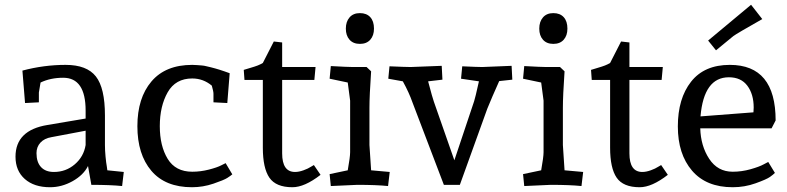

<svg xmlns="http://www.w3.org/2000/svg" viewBox="-20 -775 3300 805"><path d="M363 0 349 -79Q330 -41 284.5 -15.5Q239 10 190 10Q123 10 84 -24.5Q45 -59 45 -118Q45 -229 179 -251L339 -278V-311Q339 -449 245 -449Q192 -449 150 -429L143 -387V-346L85 -343L74 -479Q164 -503 255 -503Q344 -503 382 -454.5Q420 -406 420 -291V-167Q420 -145 422.5 -118.5Q425 -92 428 -76L430 -61L499 -54L492 5Q443 0 363 0ZM339 -227 196 -200Q166 -195 149.5 -177Q133 -159 133 -133Q133 -95 152 -74.5Q171 -54 206 -54Q256 -54 293.5 -86Q331 -118 339 -167Z M786 -503Q797 -503 807.5 -502Q818 -501 826.5 -500.5Q835 -500 846.5 -497Q858 -494 863.5 -493Q869 -492 882.5 -488Q896 -484 901 -482.5Q906 -481 922 -475.5Q938 -470 943 -468L933 -343L875 -346V-382Q875 -392 868 -416Q832 -446 786 -446Q716 -446 683 -388Q650 -330 650 -246Q650 -163 683 -109Q716 -55 786 -55Q821 -55 856 -64Q891 -73 908 -82L926 -91L954 -44Q947 -38 933 -29Q919 -20 875 -5Q831 10 785 10Q673 10 614.5 -59Q556 -128 556 -246Q556 -364 615 -433.5Q674 -503 786 -503Z M1296 -83 1324 -42Q1257 10 1206 10Q1137 10 1109.5 -30Q1082 -70 1082 -156V-440H1005L1002 -482Q1011 -485 1030 -490.5Q1049 -496 1060.5 -500.5Q1072 -505 1082 -511L1128 -601L1163 -597V-494H1303L1298 -440H1163V-132Q1163 -54 1217 -54Q1233 -54 1252.5 -61Q1272 -68 1284 -76Z M1614 -54 1607 5Q1558 0 1478 0L1367 5L1362 -45L1438 -61Q1448 -117 1448 -137V-353L1438 -429L1362 -445L1367 -498Q1439 -494 1459 -494H1517L1536 -476Q1529 -373 1529 -323V-167L1536 -61ZM1548 -655Q1548 -626 1532.5 -608.5Q1517 -591 1489 -591Q1461 -591 1445.5 -608.5Q1430 -626 1430 -655Q1430 -684 1445.5 -702Q1461 -720 1489 -720Q1517 -720 1532.5 -703Q1548 -686 1548 -655Z M2128 -441 2073 -435Q2042 -366 2023 -319L1908 0H1841Q1718 -322 1710 -344Q1695 -387 1669 -434L1608 -445L1613 -497Q1682 -494 1702 -494L1832 -499L1835 -441L1775 -434Q1794 -362 1799 -349L1885 -103L1968 -351Q1972 -362 1988 -434L1913 -445L1918 -497Q1982 -494 2002 -494L2125 -499Z M2425 -54 2418 5Q2369 0 2289 0L2178 5L2173 -45L2249 -61Q2259 -117 2259 -137V-353L2249 -429L2173 -445L2178 -498Q2250 -494 2270 -494H2328L2347 -476Q2340 -373 2340 -323V-167L2347 -61ZM2359 -655Q2359 -626 2343.5 -608.5Q2328 -591 2300 -591Q2272 -591 2256.5 -608.5Q2241 -626 2241 -655Q2241 -684 2256.5 -702Q2272 -720 2300 -720Q2328 -720 2343.5 -703Q2359 -686 2359 -655Z M2752 -83 2780 -42Q2713 10 2662 10Q2593 10 2565.5 -30Q2538 -70 2538 -156V-440H2461L2458 -482Q2467 -485 2486 -490.5Q2505 -496 2516.5 -500.5Q2528 -505 2538 -511L2584 -601L2619 -597V-494H2759L2754 -440H2619V-132Q2619 -54 2673 -54Q2689 -54 2708.5 -61Q2728 -68 2740 -76Z M3040 -503Q3232 -503 3232 -270L3215 -237H2916Q2918 -163 2953.5 -109Q2989 -55 3052 -55Q3090 -55 3127 -65.5Q3164 -76 3182 -86L3201 -96L3229 -50Q3222 -43 3208 -33Q3194 -23 3148 -6.5Q3102 10 3052 10Q2941 10 2881.5 -59.5Q2822 -129 2822 -245Q2822 -362 2877.5 -432.5Q2933 -503 3040 -503ZM3036 -451Q2931 -451 2917 -287L3139 -304Q3140 -319 3140 -324Q3140 -380 3113.5 -415.5Q3087 -451 3036 -451ZM3129 -755 3176 -695Q3070 -635 3055 -624L2982 -564L2949 -605Z"/></svg>

Font: Andada
Style: Regular
Weight: 400
Designer: Carolina Giovagnoli
Foundry: Carolina Giovagnoli
Version: Version 1.003